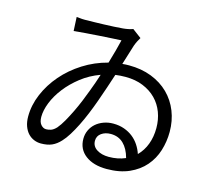

<svg xmlns="http://www.w3.org/2000/svg" viewBox="-111 -904 1222 1082"><g transform="rotate(15 500.0 -363.5)"><path d="M590 -32Q643 -32 687 -51Q673 -103 643.5 -131.5Q614 -160 569 -160Q537 -160 514.5 -144Q492 -128 492 -100Q492 -68 520 -50Q548 -32 590 -32ZM392 -367Q401 -391 410 -416Q419 -441 427 -467Q366 -445 317.5 -407Q269 -369 235 -325Q201 -281 183 -235.5Q165 -190 165 -152Q165 -122 178.5 -106.5Q192 -91 209 -91Q223 -91 237.5 -96Q252 -101 268 -118Q285 -138 302 -168Q319 -198 335.5 -232Q352 -266 366.5 -301.5Q381 -337 392 -367ZM529 -558Q539 -559 548.5 -559.5Q558 -560 568 -560Q641 -560 700 -537Q759 -514 800.5 -473Q842 -432 864 -376.5Q886 -321 886 -257Q886 -200 869.5 -147Q853 -94 817.5 -53Q782 -12 727 12.5Q672 37 596 37Q519 37 472.5 2Q426 -33 426 -94Q426 -121 437 -144.5Q448 -168 467 -184.5Q486 -201 512 -210.5Q538 -220 567 -220Q603 -220 632 -209.5Q661 -199 683 -181.5Q705 -164 720.5 -140.5Q736 -117 745 -90Q776 -121 792 -164Q808 -207 808 -258Q808 -307 792 -349.5Q776 -392 745 -423.5Q714 -455 669 -473.5Q624 -492 566 -492Q551 -492 536 -491Q521 -490 507 -488Q494 -448 480 -406.5Q466 -365 451 -323Q436 -281 419.5 -241Q403 -201 385.5 -166Q368 -131 350 -102Q332 -73 314 -54Q291 -29 265 -17.5Q239 -6 201 -6Q180 -6 160.5 -14Q141 -22 126 -38Q111 -54 102 -78.5Q93 -103 93 -135Q93 -201 120.5 -266Q148 -331 196 -386.5Q244 -442 309.5 -483.5Q375 -525 452 -545Q464 -586 474 -622Q484 -658 490 -685Q469 -684 434.5 -682Q400 -680 361 -677.5Q322 -675 283.5 -672Q245 -669 216 -666L212 -747Q227 -745 244.5 -744Q262 -743 276 -744Q290 -744 315.5 -744.5Q341 -745 370.5 -746Q400 -747 429.5 -748.5Q459 -750 481 -752Q514 -755 538 -764L590 -725Q583 -714 576.5 -701Q570 -688 565 -674Z"/></g></svg>

Font: SpoqaHanSans-Regular
Style: Regular
Weight: 400
Designer: [Spoqa Han Sans] Dong-huui Kim \uAE40 \uB3D9 \uD718  Younghwa Kang \uAC15 \uC601 \uD654  [Noto Sans] Ryoko NISHIZUKA \u8
Foundry: Spoqa (http://www.spoqa-han-sans.com)
Version: Version 2.000